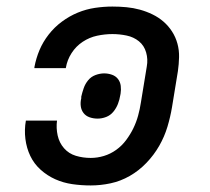

<svg xmlns="http://www.w3.org/2000/svg" viewBox="-20 -558 640 586"><path d="M257 8Q228 8 200.5 4Q173 0 148.5 -11Q124 -22 104 -40Q84 -58 72.5 -82Q61 -106 57.5 -134Q54 -162 59 -190H154Q151 -167 156 -144.5Q161 -122 175.5 -105.5Q190 -89 211.5 -82.5Q233 -76 257 -76Q277 -76 297 -82Q317 -88 334.5 -100.5Q352 -113 365 -130.5Q378 -148 387 -166.5Q396 -185 401.5 -205Q407 -225 410 -245L428 -355Q432 -377 426 -398Q420 -419 404 -432Q388 -445 366.5 -449.5Q345 -454 323 -454Q300 -454 276.5 -449Q253 -444 232.5 -430.5Q212 -417 198.5 -396Q185 -375 181 -351Q181 -351 181 -350.5Q181 -350 181 -350H85Q85 -351 85 -351.5Q85 -352 85 -353Q90 -380 100.5 -405Q111 -430 128.5 -452.5Q146 -475 169 -492Q192 -509 217.5 -519.5Q243 -530 270 -534Q297 -538 323 -538Q345 -538 366 -536Q387 -534 407 -528.5Q427 -523 445.5 -514Q464 -505 479 -492Q494 -479 505 -462Q516 -445 521.5 -425Q527 -405 526.5 -383.5Q526 -362 523 -341L505 -231Q500 -201 491 -171Q482 -141 466 -113Q450 -85 427 -61Q404 -37 376 -21Q348 -5 317.5 1.5Q287 8 257 8ZM278 -196Q265 -196 253.5 -200Q242 -204 235 -213Q228 -222 226.5 -234Q225 -246 228 -258V-263Q231 -276 235.5 -289Q240 -302 249 -313Q258 -324 271.5 -329Q285 -334 298 -334Q310 -334 321.5 -330Q333 -326 340 -317Q347 -308 348.5 -296Q350 -284 348 -272L347 -267Q345 -254 340 -241Q335 -228 326 -217Q317 -206 304 -201Q291 -196 278 -196Z"/></svg>

Font: Iosevka Curly Medium Extended
Style: Italic
Weight: 500
Width: 7
Italic angle: -9°
Monospace: yes
Designer: Belleve Invis
Foundry: Belleve Invis
Version: Version 11.1.0; ttfautohint (v1.8.3)